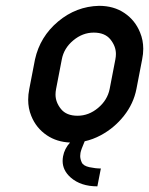

<svg xmlns="http://www.w3.org/2000/svg" viewBox="-20 -494 521 672"><path d="M383.8 -286.1Q385.7 -295.9 385.7 -305.2Q385.7 -332 366.5 -356Q347.2 -379.9 308.1 -379.9Q269 -379.9 236.3 -352.5Q203.6 -325.2 196.3 -286.1L176.3 -182.6Q174.3 -172.4 174.3 -163.1Q174.3 -136.2 193.4 -112.5Q212.4 -88.9 251.5 -88.9Q290.5 -88.9 323.2 -116.2Q356 -143.6 363.8 -182.6ZM225.1 4.9Q178.7 2.9 144 -20.5Q106.4 -45.9 89.4 -88.4Q78.6 -114.7 78.6 -145Q78.6 -163.1 82.5 -182.6L102.5 -286.1Q120.1 -365.7 183.3 -418.7Q246.6 -471.7 326.7 -473.6Q378.4 -473.6 415.8 -448.2Q453.1 -422.9 470.2 -380.4Q481.4 -353.5 481.4 -323.2Q481.4 -305.2 477.5 -286.1L457.5 -182.6Q447.3 -130.9 413.6 -88.4Q379.9 -45.9 332.5 -20.5Q305.2 -5.9 276.4 0.5Q263.7 29.8 261.7 41Q260.7 46.9 260.7 52.2Q260.7 62.5 266.1 74.5Q271.5 86.4 292.7 91.1Q314 95.7 333 95.7L320.8 158.2Q262.7 158.2 227.5 127.4Q199.2 102.5 199.2 69.3Q199.2 61.5 200.7 53.2Q205.6 26.4 225.1 4.9Z"/></svg>

Font: Lambda
Style: Italic
Weight: 400
Italic angle: -11°
Designer: GGBotNet
Version: 0.22